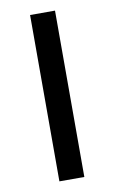

<svg xmlns="http://www.w3.org/2000/svg" viewBox="-73 -640 406 681"><g transform="rotate(-10 130.0 -299.5)"><path d="M174.8 -599.1V0H85V-599.1Z"/></g></svg>

Font: Arimo
Style: Regular
Weight: 400
Designer: Steve Matteson
Foundry: Monotype Imaging Inc.
Version: Version 1.33